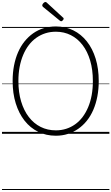

<svg xmlns="http://www.w3.org/2000/svg" viewBox="-20 -1346 1120 1931"><path d="M542 19Q444 19 364 -20.5Q284 -60 227 -132.5Q170 -205 138.5 -306Q107 -407 107 -531Q107 -614 121 -686.5Q135 -759 161.5 -820Q188 -881 226.5 -929Q265 -977 313.5 -1011Q362 -1045 419.5 -1062.5Q477 -1080 542 -1080Q638 -1080 717 -1041Q796 -1002 853.5 -929.5Q911 -857 942 -756Q973 -655 973 -531Q973 -449 959 -376Q945 -303 918.5 -241.5Q892 -180 853.5 -132Q815 -84 767 -50.5Q719 -17 662.5 1Q606 19 542 19ZM542 -35Q596 -35 645 -50.5Q694 -66 736 -96Q778 -126 810.5 -169Q843 -212 866.5 -267.5Q890 -323 902 -389Q914 -455 914 -531Q914 -645 887 -736.5Q860 -828 810.5 -893Q761 -958 692.5 -992.5Q624 -1027 542 -1027Q486 -1027 437 -1011.5Q388 -996 345.5 -966Q303 -936 270 -893Q237 -850 213.5 -794.5Q190 -739 177.5 -673Q165 -607 165 -531Q165 -417 192.5 -325.5Q220 -234 270 -169Q320 -104 389 -69.5Q458 -35 542 -35ZM595 -1132Q591 -1132 588.5 -1134Q586 -1136 581 -1139L412 -1277Q408 -1282 406.5 -1285Q405 -1288 405 -1292Q405 -1299 410.5 -1307Q416 -1315 423.5 -1320.5Q431 -1326 437 -1326Q442 -1326 445.5 -1323.5Q449 -1321 453 -1317L614 -1169Q619 -1166 619.5 -1162.5Q620 -1159 620 -1157Q620 -1150 611 -1141Q602 -1132 595 -1132ZM0 555H1080V565H0ZM0 -20H1080V0H0ZM0 -505H1080V-500H0ZM0 -1075H1080V-1065H0Z"/></svg>

Font: Playwrite AR Guides
Style: Regular
Weight: 400
Designer: Veronika Burian, José Scaglione
Foundry: TypeTogether
Version: Version 1.003